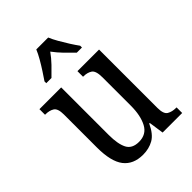

<svg xmlns="http://www.w3.org/2000/svg" viewBox="-222 -874 993 993"><g transform="rotate(-45 274.0 -378.0)"><path d="M232 10Q161 10 125 -36.5Q89 -83 89 -186V-427Q89 -471 70 -483Q51 -495 23 -495H19V-536H178V-189Q178 -122 196 -87Q214 -52 264 -52Q318 -52 342 -97Q366 -142 366 -215V-422Q366 -470 347 -482.5Q328 -495 300 -495H297V-536H455V-109Q455 -64 475 -52.5Q495 -41 523 -41H527V0H384L372 -82H368Q343 -28 309 -9Q275 10 232 10ZM139 -619Q152 -638 169 -664Q186 -690 201.5 -717Q217 -744 226 -766H313Q322 -744 337.5 -717Q353 -690 369.5 -664Q386 -638 400 -619V-606H362Q339 -628 314 -654Q289 -680 269 -707Q250 -680 225 -654Q200 -628 177 -606H139Z"/></g></svg>

Font: Noto Serif Condensed
Style: Regular
Weight: 400
Width: 3
Designer: Monotype Design Team
Foundry: Monotype Imaging Inc.
Version: Version 2.013; ttfautohint (v1.8.4.7-5d5b)